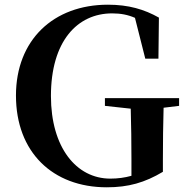

<svg xmlns="http://www.w3.org/2000/svg" viewBox="-20 -779 797 818"><path d="M427 -328 537 -316C539 -243 540 -173 540 -100V-30C511 -22 482 -18 450 -18C305 -18 197 -151 197 -370C197 -603 309 -722 458 -722C495 -722 525 -716 555 -703L599 -529H655L657 -704C595 -739 528 -759 440 -759C207 -759 48 -608 48 -372C48 -131 204 19 435 19C527 19 597 -1 674 -47V-97C674 -178 675 -250 677 -320L743 -328V-361H427Z"/></svg>

Font: GenRyuMin2 TW B
Style: Regular
Weight: 700
Version: Version 2.100;PS 2.1;hotconv 16.6.51;makeotf.lib2.5.65220 DE